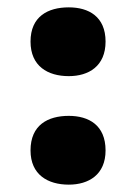

<svg xmlns="http://www.w3.org/2000/svg" viewBox="-20 -490 370 522"><path d="M63 -377C63 -310 110 -283 167 -283C221 -283 267 -310 267 -377C267 -445 221 -470 167 -470C110 -470 63 -445 63 -377ZM63 -81C63 -15 110 12 167 12C221 12 267 -15 267 -81C267 -150 221 -175 167 -175C110 -175 63 -150 63 -81Z"/></svg>

Font: Noto Sans Kannada Black
Style: Regular
Weight: 900
Designer: Jelle Bosma - Monotype Design Team
Foundry: Monotype Imaging Inc.
Version: Version 2.005